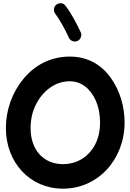

<svg xmlns="http://www.w3.org/2000/svg" viewBox="-20 -1074 785 1161"><path d="M360.4 66.9C574.2 66.9 733.4 -111.3 733.4 -334C733.4 -429.2 705.1 -526.4 649.4 -604C593.8 -681.6 511.2 -731.9 402.3 -731.9C285.6 -731.9 189.9 -679.7 122.1 -597.7C53.7 -515.6 15.6 -408.7 15.6 -299.3C15.6 -91.3 161.1 66.9 360.4 66.9ZM360.4 -81.5C248 -81.5 165 -162.1 165 -299.3C165 -352.1 175.8 -399.9 197.8 -442.9C219.2 -485.4 248 -519.5 284.2 -544.9C319.8 -569.8 359.4 -582.5 402.3 -582.5C436 -582.5 466.8 -572.3 494.6 -551.3C549.3 -509.3 585 -431.6 585 -334C585 -282.7 575.2 -237.8 555.2 -200.2C515.1 -124 444.3 -81.5 360.4 -81.5ZM320.8 -1045.9C304.7 -1032.7 306.2 -1018.1 306.2 -1014.6C306.2 -1005.9 308.6 -998 314 -991.2C338.4 -960 375.5 -893.1 396.5 -846.2C404.8 -827.1 423.8 -822.8 433.6 -822.8C439 -822.8 443.8 -823.7 448.2 -826.2C467.3 -834.5 471.7 -854 471.7 -863.8C471.7 -869.1 470.7 -874 468.3 -878.4C456.1 -904.8 441.9 -933.1 425.3 -962.9C408.7 -992.7 392.1 -1018.6 375.5 -1039.6C363.3 -1056.6 348.6 -1054.2 345.2 -1054.2C335.9 -1054.2 328.1 -1051.3 320.8 -1045.9Z"/></svg>

Font: Mikhak ExtraBold
Style: Regular
Weight: 800
Designer: Amin Abedi
Version: Version 3.2